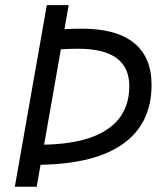

<svg xmlns="http://www.w3.org/2000/svg" viewBox="-20 -713 626 733"><path d="M36.6 0 158.7 -693.4H242.2L226.1 -601.6Q257.3 -603.5 293.5 -603.5Q424.3 -603.5 491.5 -549.1Q558.6 -494.6 558.6 -389.2Q558.6 -242.2 451.2 -164.8Q343.8 -87.4 134.8 -84L120.1 0ZM148.4 -160.6Q308.6 -163.6 391.1 -220.2Q473.6 -276.9 473.6 -384.3Q473.6 -526.9 278.8 -526.9Q243.7 -526.9 212.4 -524.9Z"/></svg>

Font: Cascadia Mono PL SemiLight
Style: Italic
Weight: 350
Italic angle: -10°
Monospace: yes
Designer: Aaron Bell
Foundry: Saja Typeworks
Version: Version 2404.023; ttfautohint (v1.8.4)